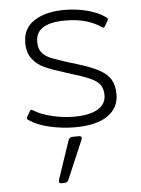

<svg xmlns="http://www.w3.org/2000/svg" viewBox="-53 -537 612 831"><g transform="rotate(-5 253.0 -122.0)"><path d="M63 -33Q57 -37 56 -40Q55 -43 58 -49L71 -71Q74 -77 78 -77Q80 -77 85 -74Q116 -54 165 -42.5Q214 -31 259 -31Q328 -31 363.5 -52.5Q399 -74 399 -112Q399 -141 386.5 -158Q374 -175 342.5 -189Q311 -203 244 -223Q185 -241 151.5 -256Q118 -271 97.5 -298Q77 -325 77 -368Q77 -431 127 -463Q177 -495 258 -495Q310 -495 357.5 -482.5Q405 -470 435 -448Q441 -444 442 -441Q443 -438 440 -432L427 -410Q424 -404 420 -404Q417 -404 413 -407Q352 -449 258 -449Q129 -449 129 -368Q129 -338 142.5 -321Q156 -304 181.5 -293.5Q207 -283 264 -265Q273 -263 291 -257Q354 -238 387.5 -219.5Q421 -201 436 -176Q451 -151 451 -111Q451 -53 402.5 -19Q354 15 259 15Q207 15 152.5 3Q98 -9 63 -33ZM170 243Q170 238 171 235L227 69Q230 61 234.5 58Q239 55 249 55H273Q285 55 285 63L283 71L211 240Q208 246 203.5 248.5Q199 251 191 251H179Q170 251 170 243Z"/></g></svg>

Font: Mitr ExtraLight
Style: Regular
Weight: 275
Designer: Thanarat Vachiruckul
Foundry: Cadson Demak Co.,Ltd.
Version: Version 1.001